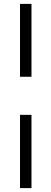

<svg xmlns="http://www.w3.org/2000/svg" viewBox="-20 -743 264 988"><path d="M83 -723H142V-348H83ZM83 -152H142V225H83Z"/></svg>

Font: Cairo Light
Style: Regular
Weight: 300
Designer: Mohamed Gaber, Accademia di Belle Arti di Urbino and others
Foundry: Kief Type Foundry, Accademia di Belle Arti di Urbino and others
Version: Version 3.011